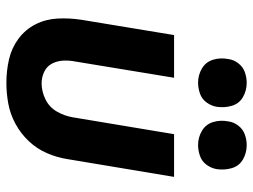

<svg xmlns="http://www.w3.org/2000/svg" viewBox="-118 -686 811 616"><g transform="rotate(90 288.0 -377.5)"><path d="M245 8Q278 8 311.5 2Q345 -4 376.5 -21Q408 -38 432.5 -64Q457 -90 471 -122.5Q485 -155 490 -188L547 -530H410L356 -206Q352 -180 338 -155Q324 -130 298.5 -117.5Q273 -105 247 -105Q227 -105 209.5 -113.5Q192 -122 183.5 -138.5Q175 -155 174 -174.5Q173 -194 177 -214L229 -530H92L43 -233Q37 -194 39 -156Q41 -118 57.5 -85.5Q74 -53 103.5 -31Q133 -9 169.5 -0.5Q206 8 245 8ZM445 -607Q462 -607 479.5 -613Q497 -619 508 -634Q519 -649 522 -666Q526 -691 519 -715Q512 -739 491 -751Q470 -763 445 -763Q428 -763 411 -757Q394 -751 382.5 -736Q371 -721 369 -704Q364 -679 371 -655.5Q378 -632 399 -619.5Q420 -607 445 -607ZM245 -607Q262 -607 279.5 -613Q297 -619 308 -634Q319 -649 322 -666Q326 -691 319 -715Q312 -739 291 -751Q270 -763 245 -763Q228 -763 211 -757Q194 -751 182.5 -736Q171 -721 169 -704Q164 -679 171 -655.5Q178 -632 199 -619.5Q220 -607 245 -607Z"/></g></svg>

Font: Iosevka Sparkle Extrabold
Style: Italic
Weight: 800
Italic angle: -9°
Designer: Belleve Invis
Foundry: Belleve Invis
Version: Version 4.5.0; ttfautohint (v1.8.3)